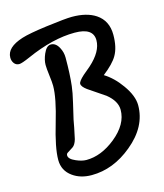

<svg xmlns="http://www.w3.org/2000/svg" viewBox="-158 -943 944 1103"><g transform="rotate(-15 313.5 -392.0)"><path d="M250 62Q184 62 138 29Q86 -8 86 -72Q86 -144 127 -281.5Q168 -419 168 -491Q168 -512 162.5 -554.5Q157 -597 157 -618Q157 -647 172 -682Q190 -724 216 -724Q246 -724 264 -689Q279 -661 279 -629Q279 -530 271 -462Q267 -426 253 -367Q236 -297 231 -273Q225 -236 209 -163Q200 -131 183.5 -120Q167 -109 149 -98Q142 -93 142 -84Q142 -62 182 -45Q216 -30 243 -30Q331 -30 417 -99Q507 -172 507 -258Q507 -310 450 -356Q400 -389 351 -423Q321 -445 321 -462Q321 -476 354 -506Q376 -525 399 -544Q476 -613 476 -680Q476 -754 366 -754Q235 -754 78 -684Q28 -662 13 -662Q-6 -662 -17 -676.5Q-28 -691 -28 -711Q-28 -772 70 -803Q114 -817 221 -831Q336 -846 374 -846Q462 -846 515 -811Q578 -769 578 -685Q578 -610 551 -564Q528 -524 465 -475Q520 -441 563 -380Q611 -313 611 -257Q611 -130 492 -32Q379 62 250 62Z"/></g></svg>

Font: Wortlaut AH
Style: SemiBold
Weight: 600
Designer: Andreas Höfeld
Foundry: Fontgrube AH
Version: Version 2.59